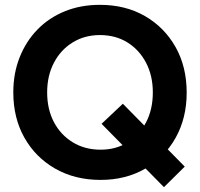

<svg xmlns="http://www.w3.org/2000/svg" viewBox="-20 -732 829 794"><path d="M396 12Q290 12 208.5 -34.5Q127 -81 81 -162.5Q35 -244 35 -350Q35 -429 61.5 -495.5Q88 -562 135.5 -610.5Q183 -659 248.5 -685.5Q314 -712 393 -712Q499 -712 579.5 -665.5Q660 -619 706 -537.5Q752 -456 752 -349Q752 -244 706.5 -162.5Q661 -81 580.5 -34.5Q500 12 396 12ZM658 42 400 -220 488 -303 744 -43ZM396 -113Q460 -113 508.5 -143.5Q557 -174 584.5 -227Q612 -280 612 -350Q612 -419 584 -472.5Q556 -526 507 -556.5Q458 -587 393 -587Q330 -587 280.5 -556.5Q231 -526 203 -472.5Q175 -419 175 -350Q175 -280 203 -227Q231 -174 281 -143.5Q331 -113 396 -113Z"/></svg>

Font: Figtree
Style: Bold
Weight: 700
Designer: Erik Kennedy
Foundry: Erik Kennedy
Version: Version 2.001;gftools[0.9.30]